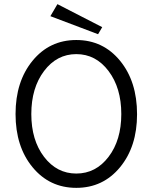

<svg xmlns="http://www.w3.org/2000/svg" viewBox="-20 -890 736 926"><path d="M453 -725 223 -812 257 -870 473 -759ZM641 -339Q641 -183 559 -83.5Q477 16 348 16Q219 16 137 -83.5Q55 -183 55 -340Q55 -497 137 -597Q219 -697 348 -697Q477 -697 559 -597Q641 -497 641 -339ZM192.5 -133.5Q254 -53 348 -53Q442 -53 503.5 -133.5Q565 -214 565 -340Q565 -466 503.5 -547.5Q442 -629 348 -629Q254 -629 192.5 -547.5Q131 -466 131 -340Q131 -214 192.5 -133.5Z"/></svg>

Font: Didact Gothic
Style: Regular
Weight: 400
Designer: Daniel Johnson
Foundry: Daniel Johnson
Version: Version 2.101;PS 002.101;hotconv 1.0.88;makeotf.lib2.5.64775